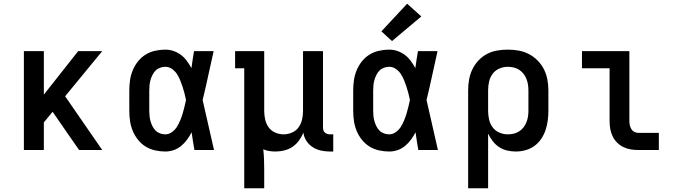

<svg xmlns="http://www.w3.org/2000/svg" viewBox="-20 -804 3640 1029"><path d="M108 0V-530H215V-297L399 -530H528L329 -288L528 0H404L340 -92L262 -205L215 -148V0Z M866 8Q839 8 811.5 2Q784 -4 760.5 -18.5Q737 -33 719.5 -55Q702 -77 691.5 -102.5Q681 -128 677 -155Q673 -182 673 -210V-320Q673 -348 677 -375Q681 -402 691.5 -427.5Q702 -453 719.5 -475Q737 -497 760.5 -511.5Q784 -526 811.5 -532Q839 -538 866 -538Q889 -538 910.5 -530.5Q932 -523 950 -509.5Q968 -496 981.5 -477.5Q995 -459 1006 -439Q1009 -462 1012.5 -484.5Q1016 -507 1020 -530H1125Q1110 -465 1096 -399Q1082 -333 1066 -268Q1082 -201 1096.5 -134Q1111 -67 1127 0H1022Q1018 -24 1014 -47.5Q1010 -71 1007 -95Q996 -74 982.5 -55.5Q969 -37 951 -22Q933 -7 911 0.5Q889 8 866 8ZM866 -84Q885 -84 901.5 -96Q918 -108 928 -124Q938 -140 945.5 -158Q953 -176 958.5 -194Q964 -212 968.5 -231Q973 -250 977 -268Q973 -287 968.5 -305Q964 -323 958 -340.5Q952 -358 945 -375.5Q938 -393 927.5 -408.5Q917 -424 901 -435Q885 -446 866 -446Q852 -446 838 -441Q824 -436 814 -426Q804 -416 797.5 -403Q791 -390 787 -376.5Q783 -363 781.5 -348.5Q780 -334 780 -320V-210Q780 -196 781.5 -181.5Q783 -167 787 -153.5Q791 -140 797.5 -127Q804 -114 814 -104Q824 -94 838 -89Q852 -84 866 -84Z M1289 205V-438H1240V-530H1396V-210Q1396 -187 1401 -164Q1406 -141 1419.5 -122Q1433 -103 1455 -93.5Q1477 -84 1500 -84Q1523 -84 1545 -93.5Q1567 -103 1580.5 -122Q1594 -141 1599 -164Q1604 -187 1604 -210V-530H1711V-122Q1711 -114 1713 -106.5Q1715 -99 1720.5 -94Q1726 -89 1733.5 -86.5Q1741 -84 1748 -84H1766V8H1748Q1724 8 1700.5 3Q1677 -2 1656.5 -15Q1636 -28 1622.5 -48.5Q1609 -69 1606 -93Q1597 -71 1582.5 -51Q1568 -31 1548 -17.5Q1528 -4 1504.5 2Q1481 8 1457 8Q1440 8 1423.5 5.5Q1407 3 1391 -4Q1394 23 1395 49.5Q1396 76 1396 102V205Z M2066 8Q2039 8 2011.5 2Q1984 -4 1960.5 -18.5Q1937 -33 1919.5 -55Q1902 -77 1891.5 -102.5Q1881 -128 1877 -155Q1873 -182 1873 -210V-320Q1873 -348 1877 -375Q1881 -402 1891.5 -427.5Q1902 -453 1919.5 -475Q1937 -497 1960.5 -511.5Q1984 -526 2011.5 -532Q2039 -538 2066 -538Q2089 -538 2110.5 -530.5Q2132 -523 2150 -509.5Q2168 -496 2181.5 -477.5Q2195 -459 2206 -439Q2209 -462 2212.5 -484.5Q2216 -507 2220 -530H2325Q2310 -465 2296 -399Q2282 -333 2266 -268Q2282 -201 2296.5 -134Q2311 -67 2327 0H2222Q2218 -24 2214 -47.5Q2210 -71 2207 -95Q2196 -74 2182.5 -55.5Q2169 -37 2151 -22Q2133 -7 2111 0.5Q2089 8 2066 8ZM2066 -84Q2085 -84 2101.5 -96Q2118 -108 2128 -124Q2138 -140 2145.5 -158Q2153 -176 2158.5 -194Q2164 -212 2168.5 -231Q2173 -250 2177 -268Q2173 -287 2168.5 -305Q2164 -323 2158 -340.5Q2152 -358 2145 -375.5Q2138 -393 2127.5 -408.5Q2117 -424 2101 -435Q2085 -446 2066 -446Q2052 -446 2038 -441Q2024 -436 2014 -426Q2004 -416 1997.5 -403Q1991 -390 1987 -376.5Q1983 -363 1981.5 -348.5Q1980 -334 1980 -320V-210Q1980 -196 1981.5 -181.5Q1983 -167 1987 -153.5Q1991 -140 1997.5 -127Q2004 -114 2014 -104Q2024 -94 2038 -89Q2052 -84 2066 -84ZM2081 -584 2024 -636 2162 -784 2238 -716Z M2489 205V-320Q2489 -349 2494 -377.5Q2499 -406 2511.5 -432Q2524 -458 2544 -479.5Q2564 -501 2589.5 -514.5Q2615 -528 2643.5 -533Q2672 -538 2701 -538Q2730 -538 2759 -533Q2788 -528 2814 -514.5Q2840 -501 2861 -480Q2882 -459 2895 -433Q2908 -407 2913.5 -378Q2919 -349 2919 -320V-210Q2919 -184 2915.5 -157.5Q2912 -131 2903.5 -106Q2895 -81 2880 -59Q2865 -37 2843.5 -21.5Q2822 -6 2796 1Q2770 8 2744 8Q2720 8 2697 2.5Q2674 -3 2654.5 -16Q2635 -29 2620.5 -48Q2606 -67 2596 -88V205ZM2701 -84Q2717 -84 2732.5 -87.5Q2748 -91 2761.5 -99.5Q2775 -108 2785 -120.5Q2795 -133 2801 -148Q2807 -163 2809.5 -178.5Q2812 -194 2812 -210V-320Q2812 -336 2809.5 -351.5Q2807 -367 2801 -382Q2795 -397 2785 -409.5Q2775 -422 2761.5 -430.5Q2748 -439 2732.5 -442.5Q2717 -446 2701 -446Q2678 -446 2656 -436.5Q2634 -427 2620 -408Q2606 -389 2601 -366Q2596 -343 2596 -320V-210Q2596 -187 2601 -164Q2606 -141 2620 -122Q2634 -103 2656 -93.5Q2678 -84 2701 -84Z M3401 0Q3380 0 3359.5 -3.5Q3339 -7 3320.5 -16Q3302 -25 3287 -40Q3272 -55 3263 -74Q3254 -93 3250.5 -113.5Q3247 -134 3247 -155V-438H3099V-530H3353V-155Q3353 -144 3355.5 -132.5Q3358 -121 3364 -111.5Q3370 -102 3380 -97Q3390 -92 3401 -92H3511V0Z"/></svg>

Font: Iosevka Slab Semibold Extended
Style: Regular
Weight: 600
Width: 7
Monospace: yes
Designer: Belleve Invis
Foundry: Belleve Invis
Version: Version 11.1.0; ttfautohint (v1.8.3)